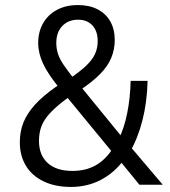

<svg xmlns="http://www.w3.org/2000/svg" viewBox="-20 -734 676 763"><path d="M262 8.9Q199.3 8.9 153.3 -13.2Q107.2 -35.3 83 -75.2Q58.8 -115 58.8 -168.6Q58.8 -212.4 73.6 -248.5Q88.5 -284.5 119.5 -318.6Q150.6 -352.6 199.8 -387.2L222 -401.5L214 -386.4Q170.6 -439.7 151.2 -481.1Q131.8 -522.5 131.8 -563.4Q131.8 -608 151.6 -642.2Q171.3 -676.4 206.9 -695.1Q242.5 -713.9 289.2 -713.9Q335 -713.9 367.7 -697Q400.5 -680.1 418.3 -648.9Q436 -617.7 436 -574.8Q436 -538 422.3 -504.6Q408.7 -471.2 377.8 -439.7Q347 -408.2 294 -373.2L298 -393.8L469.7 -183.4L451.9 -181.9Q473.2 -223.7 485.3 -283.4Q497.5 -343 499.2 -412.7H566.6Q564.4 -327.2 545.9 -255.3Q527.4 -183.3 496.4 -130.7L495.3 -154.7L626.7 0H533.9L454.1 -97.7H471.6Q433.5 -46.6 380 -18.8Q326.5 8.9 262 8.9ZM267.7 -54.8Q321.6 -54.8 361.5 -77.7Q401.4 -100.7 430.5 -147.5L430.3 -124.2L239.4 -356.4L264.7 -356L241.7 -339.4Q201.7 -309.5 178.1 -283.8Q154.6 -258.1 144.7 -232.1Q134.9 -206.2 134.9 -173.9Q134.9 -118 169.3 -86.4Q203.7 -54.8 267.7 -54.8ZM290.4 -655.7Q251.7 -655.7 227.7 -630.8Q203.7 -605.9 203.7 -563.8Q203.7 -540.5 210.6 -519.5Q217.5 -498.5 233.7 -475Q249.9 -451.4 275.4 -419L253.6 -419.4Q296.6 -448.5 321.5 -472Q346.4 -495.5 357.3 -518.9Q368.2 -542.3 368.2 -570.6Q368.2 -610.7 347.1 -633.2Q326 -655.7 290.4 -655.7Z"/></svg>

Font: Nunito Sans 12pt ExtraLight SemiCondensed
Style: Regular
Weight: 200
Width: 4
Version: Version 3.101;gftools[0.9.27]